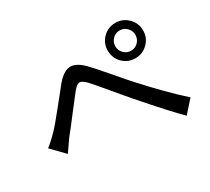

<svg xmlns="http://www.w3.org/2000/svg" viewBox="-134 -927 1245 1140"><g transform="rotate(-30 488.5 -357.5)"><path d="M41 -256.8Q73.2 -280.3 115.2 -324.2Q144.5 -353.5 216.3 -443.8Q288.1 -534.2 303.7 -552.7Q349.6 -606.4 391.6 -610.4Q433.6 -614.3 484.4 -564.5Q517.6 -531.2 586.9 -449.7Q656.2 -368.2 682.6 -339.8Q813.5 -195.3 924.8 -95.7L850.6 -12.7Q788.1 -73.2 627 -257.8Q598.6 -290 533.7 -368.2Q468.8 -446.3 444.3 -472.7Q414.1 -503.9 396.5 -502.4Q378.9 -501 353.5 -469.7Q332 -443.4 270.5 -362.8Q209 -282.2 184.6 -252.9Q180.7 -247.1 126 -168.9ZM758.8 -702.1Q808.6 -702.1 844.2 -667Q879.9 -631.8 879.9 -581.1Q879.9 -530.3 844.2 -495.1Q808.6 -460 758.8 -460Q708 -460 672.9 -495.1Q637.7 -530.3 637.7 -581.1Q637.7 -631.8 672.9 -667Q708 -702.1 758.8 -702.1ZM758.8 -511.7Q787.1 -511.7 807.1 -532.2Q827.1 -552.7 827.1 -581.1Q827.1 -609.4 807.1 -629.9Q787.1 -650.4 758.8 -650.4Q729.5 -650.4 709.5 -629.9Q689.5 -609.4 689.5 -581.1Q689.5 -552.7 709.5 -532.2Q729.5 -511.7 758.8 -511.7Z"/></g></svg>

Font: Min Sans Medium
Style: Regular
Weight: 500
Designer: Jinseong-Kim, NotoSansCJK, Nunito
Foundry: Jinseong-Kim
Version: Version 1.400;Glyphs 3.1.2 (3151)